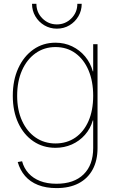

<svg xmlns="http://www.w3.org/2000/svg" viewBox="-20 -757 602 989"><path d="M271 211.9Q216.8 211.9 176 195.8Q135.3 179.7 109.1 149.4Q83 119.1 71.3 77.6L93.8 73.7Q103.5 109.9 127.2 135.7Q150.9 161.6 186.8 175.5Q222.7 189.5 271 189.5Q361.3 189.5 410.6 141.1Q460 92.8 460 5.4V-136.7H458Q445.8 -94.2 417.5 -62.3Q389.2 -30.3 350.1 -12.9Q311 4.4 265.6 4.4Q201.7 4.4 152.1 -29.1Q102.5 -62.5 74.2 -123Q45.9 -183.6 45.9 -263.7Q45.9 -344.2 74.2 -405.8Q102.5 -467.3 152.1 -502.2Q201.7 -537.1 265.6 -537.1Q312.5 -537.1 351.8 -518.1Q391.1 -499 418.7 -465.8Q446.3 -432.6 458 -389.6H460V-529.3H482.4V5.4Q482.4 69.8 457.3 116.2Q432.1 162.6 385 187.3Q337.9 211.9 271 211.9ZM265.6 -18.1Q324.2 -18.1 367.9 -48.1Q411.6 -78.1 435.8 -133.3Q460 -188.5 460 -263.7Q460 -338.4 436 -394.8Q412.1 -451.2 368.4 -482.9Q324.7 -514.6 265.6 -514.6Q208 -514.6 163.3 -482.9Q118.7 -451.2 93.5 -394.8Q68.4 -338.4 68.4 -263.7Q68.4 -189.5 93.8 -134.3Q119.1 -79.1 163.6 -48.6Q208 -18.1 265.6 -18.1ZM272.9 -609.4Q237.3 -609.4 208.3 -626.7Q179.2 -644 162.1 -673.1Q145 -702.1 145 -737.3H167.5Q167.5 -692.9 198.5 -662.1Q229.5 -631.3 272.9 -631.3Q316.4 -631.3 347.4 -662.1Q378.4 -692.9 378.4 -737.3H400.9Q400.9 -702.1 383.8 -673.1Q366.7 -644 337.9 -626.7Q309.1 -609.4 272.9 -609.4Z"/></svg>

Font: Inter 24pt Thin
Style: Regular
Weight: 250
Designer: Rasmus Andersson
Foundry: rsms
Version: Version 4.001;git-66647c0bb